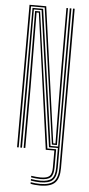

<svg xmlns="http://www.w3.org/2000/svg" viewBox="-65 -836 496 1074"><g transform="rotate(5 183.5 -299.0)"><path d="M56 0V-800H149.8L255.8 -39.5H268.2L264 -477L263.2 -800H272.2L273 -477L277 -31.8H248.8L142 -792H65.2V0ZM201.8 184Q190.5 184 175.1 182.6Q159.8 181.2 149 179V170Q159.8 172 175 173.4Q190.2 174.8 201.8 174.8Q247.2 174.8 265.5 157.2Q283.8 139.8 283.8 95V-15.8H234L126 -776.2H82.5L83.5 -342V0H74.2V-784.2H133.8L241.8 -23.8H284.5L282.8 -477L282 -800H291.2L292.8 95Q292.8 144.2 272.4 164.1Q252 184 201.8 184ZM201.8 165.8Q190.5 165.8 175.6 164.4Q160.8 163 149 161V152.2Q161.5 154 176 155.4Q190.5 156.8 201.8 156.8Q238 156.8 251.8 143.6Q265.5 130.5 265.5 95V0H217.2L111.8 -760.5H99L102.2 -342V0H93V-342L90.2 -768.2H118.2L225.5 -8H274.8V95Q274.8 135.2 258.6 150.5Q242.5 165.8 201.8 165.8ZM201.8 202.2Q189.2 202.2 173.2 200.8Q157.2 199.2 149 196.8V188Q158.8 190.2 174.4 191.6Q190 193 201.8 193Q256.2 193 279.1 170.8Q302 148.5 302 95L300.2 -800H309.5L311 95Q311 152 286.4 177.1Q261.8 202.2 201.8 202.2Z"/></g></svg>

Font: Big Shoulders Inline Display Thin Light
Style: Regular
Weight: 300
Version: Version 2.002